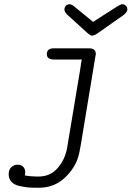

<svg xmlns="http://www.w3.org/2000/svg" viewBox="-20 -659 621 906"><path d="M308 -639Q317 -639 329 -629.5Q341 -620 419 -556H420Q425 -559 433 -564.5Q441 -570 469.5 -588Q498 -606 537 -631Q550 -639 557 -639Q567 -639 574 -632Q581 -625 581 -614Q581 -603 563 -588Q532 -566 489 -536Q443 -503 433 -497Q423 -491 416 -491H414Q407 -491 394 -502Q381 -513 297 -590Q284 -603 284 -614Q284 -625 291 -632Q298 -639 308 -639ZM99 154Q99 164 97 169Q125 174 154 174H162Q218 174 253 133Q288 92 297 37L359 -335Q363 -366 366 -378H236Q201 -378 201 -403Q201 -431 234 -431H400Q432 -431 432 -405Q432 -400 430 -392L361 26Q354 65 351 75Q335 134 285 180.5Q235 227 163 227H158Q131 227 113.5 225.5Q96 224 71.5 218.5Q47 213 34 199Q21 185 21 163Q21 141 34 129.5Q47 118 63 118Q79 118 89 127.5Q99 137 99 154Z"/></svg>

Font: CMU Typewriter Text
Style: LightOblique
Weight: 200
Italic angle: -9.46001°
Version: Version 0.7.0